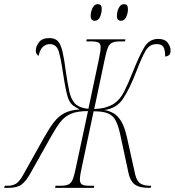

<svg xmlns="http://www.w3.org/2000/svg" viewBox="-90 -903 840 923"><path d="M-70 0 -67 -10H-53Q-30 -10 -13 -20Q4 -30 24 -67L123 -244Q148 -288 169.5 -316Q191 -344 219.5 -359Q248 -374 293 -377Q275 -386 262.5 -395Q250 -404 242 -420.5Q234 -437 227.5 -468Q221 -499 213 -551Q203 -620 192.5 -655.5Q182 -691 149 -691Q132 -691 117.5 -679Q103 -667 95 -634Q82 -644 82 -659Q82 -680 97.5 -700Q113 -720 147 -720Q174 -720 188 -705.5Q202 -691 210.5 -655Q219 -619 227 -556Q235 -501 243 -464.5Q251 -428 268 -408Q289 -384 335 -380L385 -616Q391 -645 392.5 -657Q394 -669 394 -674Q394 -693 383.5 -698.5Q373 -704 348 -704H325L327 -714H513L511 -704H488Q463 -704 449.5 -698Q436 -692 428.5 -673.5Q421 -655 413 -616L363 -379Q393 -380 415 -386Q437 -392 454 -402Q487 -423 507 -463Q527 -503 550 -561Q579 -634 603 -675Q627 -716 671 -716Q702 -716 716 -698Q730 -680 730 -660Q730 -643 722 -637.5Q714 -632 704 -631Q704 -662 696 -676.5Q688 -691 663 -691Q628 -691 609 -657.5Q590 -624 564 -556Q533 -476 502 -429Q471 -382 412 -374Q436 -370 456.5 -358Q477 -346 493 -319.5Q509 -293 520 -244L560 -64Q568 -31 585.5 -20.5Q603 -10 630 -10H637L634 0H623Q579 0 557.5 -16.5Q536 -33 528 -70L489 -252Q479 -299 466 -323.5Q453 -348 429 -358Q405 -368 360 -368L303 -98Q294 -58 294 -41Q294 -22 304.5 -16Q315 -10 340 -10H363L361 0H175L177 -10H200Q225 -10 238.5 -16Q252 -22 259.5 -40.5Q267 -59 275 -98L333 -369Q281 -369 251 -356Q221 -343 201 -317.5Q181 -292 159 -253L58 -73Q36 -33 14.5 -16.5Q-7 0 -48 0ZM491 -803Q483 -803 477.5 -808Q472 -813 472 -829Q472 -838 475.5 -851Q479 -864 486.5 -873.5Q494 -883 506 -883Q515 -883 520 -878Q525 -873 525 -857Q525 -841 517 -822Q509 -803 491 -803ZM365 -803Q357 -803 351.5 -808Q346 -813 346 -829Q346 -838 349.5 -851Q353 -864 360.5 -873.5Q368 -883 380 -883Q389 -883 394 -878Q399 -873 399 -859Q399 -841 391 -822Q383 -803 365 -803Z"/></svg>

Font: Noto Serif Display ExtraCondensed Thin
Style: Italic
Weight: 100
Width: 2
Italic angle: -12°
Designer: Monotype Design Team
Foundry: Monotype Imaging Inc.
Version: Version 2.009